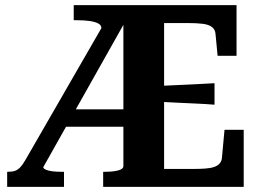

<svg xmlns="http://www.w3.org/2000/svg" viewBox="-20 -730 1017 750"><path d="M259 -303H479V-235H222ZM593 -394Q632 -396 669.5 -397.5Q707 -399 744.5 -401Q782 -403 818 -405V-321Q782 -324 744.5 -325.5Q707 -327 669.5 -329Q632 -331 593 -333ZM383 0V-59H393Q409 -59 425 -61Q441 -63 451.5 -68Q462 -73 462 -81V-633L149 -77Q149 -72 158.5 -67.5Q168 -63 183.5 -61Q199 -59 216 -59H230V0H8V-59H13Q29 -59 39.5 -63Q50 -67 59 -76.5Q68 -86 78 -103L376 -620Q376 -632 363.5 -638.5Q351 -645 330 -648Q309 -651 282 -651H268V-710H904V-512H830L822 -596Q821 -614 808.5 -624Q796 -634 772 -637Q748 -640 712 -640H621V-70H728Q759 -70 781 -71.5Q803 -73 817 -78Q831 -83 838.5 -92Q846 -101 847 -114L857 -223H932V0Z"/></svg>

Font: Roboto Serif 28pt SemiBold
Style: Regular
Weight: 600
Designer: Greg Gazdowicz
Foundry: Commercial Type
Version: Version 1.008